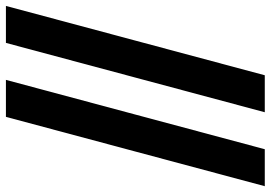

<svg xmlns="http://www.w3.org/2000/svg" viewBox="-153 -762 915 649"><g transform="rotate(90 304.5 -437.5)"><path d="M250 0H375Q414.1 -146 492.2 -437.5Q570.3 -729 609.4 -875H484.4Q445.3 -729 367.2 -437.5Q289.1 -146 250 0ZM0 0H125Q164.1 -146 242.2 -437.5Q320.3 -729 359.4 -875H234.4Q195.3 -729 117.2 -437.5Q39.1 -146 0 0Z"/></g></svg>

Font: Faithful 32x
Style: Oblique
Weight: 400
Foundry: Faithful Resource Pack
Version: Version 1.0; January 27, 2023